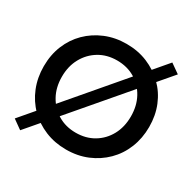

<svg xmlns="http://www.w3.org/2000/svg" viewBox="-176 -924 1141 1147"><g transform="rotate(30 395.0 -350.5)"><path d="M163 -350Q163 -423 194 -479Q225 -535 278.5 -567Q332 -599 401 -599Q471 -599 524.5 -567Q578 -535 608.5 -479Q639 -423 639 -350Q639 -277 608.5 -221Q578 -165 524.5 -133Q471 -101 401 -101Q332 -101 278.5 -133Q225 -165 194 -221Q163 -277 163 -350ZM38 -350Q38 -272 65 -205Q92 -138 141 -89Q190 -40 256.5 -12.5Q323 15 401 15Q480 15 546 -12.5Q612 -40 661.5 -89Q711 -138 738 -205Q765 -272 765 -350Q765 -429 738 -495Q711 -561 661.5 -609.5Q612 -658 546 -685.5Q480 -713 401 -713Q323 -713 256.5 -685.5Q190 -658 141 -609.5Q92 -561 65 -495Q38 -429 38 -350ZM692 -753 44 7 107 52 756 -708Z"/></g></svg>

Font: Jost Medium
Style: Regular
Weight: 500
Version: Version 3.710